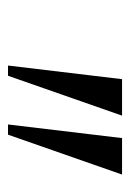

<svg xmlns="http://www.w3.org/2000/svg" viewBox="57 -920 324 479"><g transform="rotate(90 219.5 -680.0)"><path d="M268 -822 168.5 -537.5H143L177 -822ZM415 -822 315.5 -537.5H290L324 -822Z"/></g></svg>

Font: Merriweather 96pt Light
Style: Italic
Weight: 300
Italic angle: -7.8°
Version: Version 2.101